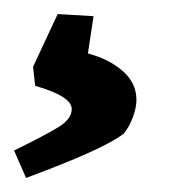

<svg xmlns="http://www.w3.org/2000/svg" viewBox="-92 -31 275 273"><path d="M-72 183Q-27 161 -8.5 149.5Q10 138 10 124Q10 106 -42 91L-45 64L-10 -11L41 -8L33 45Q63 53 82.5 70Q102 87 102 111Q102 122 97 135.5Q92 149 84 159Q56 181 -55 222Z"/></svg>

Font: Grenze Medium
Style: Italic
Weight: 500
Italic angle: -10°
Designer: Renata Polastri
Foundry: Omnibus-Type
Version: Version 1.002; ttfautohint (v1.8)